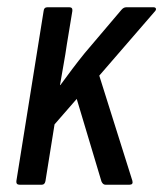

<svg xmlns="http://www.w3.org/2000/svg" viewBox="-20 -508 449 528"><path d="M34 0Q24 0 25 -10L100 -478Q101 -488 110 -488H171Q180 -488 179 -478L164 -387Q160 -359 155 -331.5Q150 -304 145 -274H146Q162 -296 179 -318.5Q196 -341 213 -362L314 -481Q320 -488 327 -488H402Q407 -488 408.5 -485Q410 -482 407 -478L253 -300L344 -11Q347 0 336 0H270Q263 0 259 -9L191 -236L130 -166L105 -10Q103 0 95 0Z"/></svg>

Font: Sofia Sans Condensed Medium
Style: Italic
Weight: 500
Italic angle: -9°
Designer: Botio Nikoltchev, Ani Petrova
Foundry: lettersoup
Version: Version 4.101; ttfautohint (v1.8.4.7-5d5b)